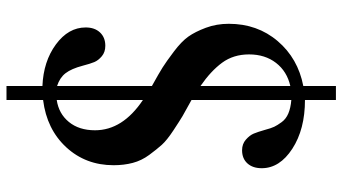

<svg xmlns="http://www.w3.org/2000/svg" viewBox="-246 -682 1030 577"><g transform="rotate(-90 268.5 -393.0)"><path d="M299 -888V-780Q373 -777 424 -739.5Q475 -702 475 -650Q475 -623 460 -607Q445 -591 420 -591Q401 -591 388.5 -601.5Q376 -612 371 -624Q366 -636 360 -659Q351 -693 337.5 -710.5Q324 -728 299 -736V-451Q337 -430 354.5 -419Q372 -408 402.5 -385Q433 -362 447.5 -341.5Q462 -321 474 -289Q486 -257 486 -220Q486 -134 434 -73Q382 -12 299 4V102H257V9Q169 9 110.5 -29Q52 -67 52 -121Q52 -148 66.5 -164Q81 -180 106 -180Q125 -180 138 -168.5Q151 -157 156 -145Q161 -133 167 -112Q172 -93 176.5 -83.5Q181 -74 190.5 -61Q200 -48 216.5 -41Q233 -34 257 -32V-332Q222 -351 208.5 -359Q195 -367 165.5 -386.5Q136 -406 122.5 -421Q109 -436 92 -459Q75 -482 68 -508.5Q61 -535 61 -566Q61 -650 115 -708.5Q169 -767 257 -778V-888ZM394 -159Q394 -206 369 -240Q344 -274 299 -305V-35Q343 -45 368.5 -78Q394 -111 394 -159ZM166 -622Q166 -539 257 -478V-737Q216 -731 191 -700.5Q166 -670 166 -622Z"/></g></svg>

Font: Libre Caslon Text
Style: Regular
Weight: 400
Designer: Pablo Impallari, Rodrigo Fuenzalida
Foundry: Pablo Impallari, Rodrigo Fuenzalida
Version: Version 1.002